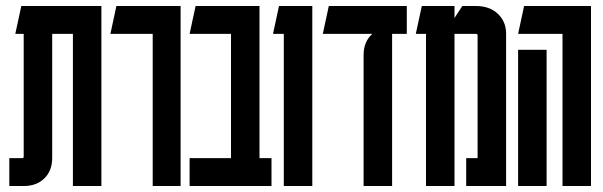

<svg xmlns="http://www.w3.org/2000/svg" viewBox="-20 -620 2010 640"><path d="M51 -600H318V0H223V-507H154V-93Q154 -51 128 -25.5Q102 0 60 0H11V-93H54Q59 -93 59 -98V-507H31Z M582 -600V0H489V-507H348L368 -600Z M885 -93V0H612V-93H750V-507H612L632 -600H845V-93Z M1021 -600V0H926V-507H890L910 -600Z M1192 0V-437Q1192 -481 1221 -507H1056L1076 -600H1336V-507H1287V0Z M1400 0V-507H1366L1386 -600H1495V-560L1521 -600H1566Q1612 -600 1639.5 -574Q1667 -548 1667 -507V0H1534V-93H1572V-502Q1572 -507 1567 -507H1495V0Z M1855 0V-507H1707L1727 -600H1950V0ZM1707 0V-454H1802V0Z"/></svg>

Font: Karantina
Style: Regular
Weight: 400
Designer: Rony Koch
Foundry: Rony Koch
Version: Version 1.000; ttfautohint (v1.8.3)